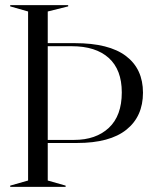

<svg xmlns="http://www.w3.org/2000/svg" viewBox="-20 -732 605 752"><path d="M20 -5 90 -25V-687L20 -707V-712H247V-707L167 -687V-563H273Q407 -563 473.5 -512.5Q540 -462 540 -369Q540 -276 475 -224Q410 -172 282 -172H167V-25L237 -5V0H20ZM270 -184Q356 -184 406.5 -231.5Q457 -279 457 -370Q457 -459 406 -505Q355 -551 261 -551H167V-184Z"/></svg>

Font: Nyght Serif Light
Style: Regular
Weight: 300
Designer: Maksym Kobuzan
Version: Version 0.410